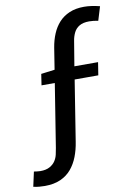

<svg xmlns="http://www.w3.org/2000/svg" viewBox="-140 -850 775 1119"><g transform="rotate(-10 248.0 -290.5)"><path d="M33 204Q17 204 0 202.5Q-17 201 -35 197L-16 110Q-8 111 2 112.5Q12 114 22 114Q56 114 77.5 102Q99 90 110.5 72.5Q122 55 126.5 35Q131 15 134 -3L196 -392L219 -377H115L125 -443L235 -457L203 -436L226 -581Q233 -624 248.5 -661Q264 -698 289 -725.5Q314 -753 351 -769Q388 -785 438 -785Q460 -785 483.5 -781.5Q507 -778 531 -772L506 -690Q479 -696 453 -696Q417 -696 395 -683Q373 -670 362 -647.5Q351 -625 347 -599L320 -436L299 -453H463L451 -377H288L313 -389L254 -18Q247 28 231.5 68Q216 108 190.5 138.5Q165 169 126 186.5Q87 204 33 204Z"/></g></svg>

Font: Bitter Thin SemiBold
Style: Italic
Weight: 600
Italic angle: -9°
Version: Version 2.002